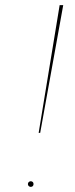

<svg xmlns="http://www.w3.org/2000/svg" viewBox="-20 -720 294 750"><path d="M227 -700 137 -201H131L213 -700ZM89 -1Q89 -6 92.5 -9Q96 -12 100 -12Q105 -12 108 -9Q111 -6 111 -1Q111 4 108 7Q105 10 100 10Q96 10 92.5 7Q89 4 89 -1Z"/></svg>

Font: Jost Thin
Style: Italic
Weight: 200
Italic angle: -5°
Version: Version 3.710